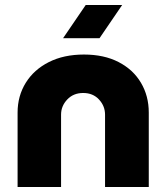

<svg xmlns="http://www.w3.org/2000/svg" viewBox="-20 -744 654 764"><path d="M50 0V-296Q50 -362 82.5 -414.5Q115 -467 174.5 -497Q234 -527 314 -527Q394 -527 452 -497Q510 -467 541 -414.5Q572 -362 572 -296V0H398V-288Q398 -322 374 -348Q350 -374 311 -374Q272 -374 247.5 -348Q223 -322 223 -288V0ZM231 -592 321 -724H466L376 -592Z"/></svg>

Font: MuseoModerno ExtraBold
Style: Regular
Weight: 800
Designer: Pablo Cosgaya, Héctor Gatti, Marcela Romero, and the Authors of The MuseoModerno Project.
Foundry: Omnibus-Type Team
Version: Version 1.001